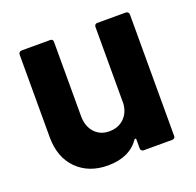

<svg xmlns="http://www.w3.org/2000/svg" viewBox="-98 -617 742 728"><g transform="rotate(-20 272.5 -253.0)"><path d="M48 -169V-502Q48 -507 51.5 -510.5Q55 -514 60 -514H176Q187 -514 187 -502V-203Q187 -162 209.5 -137Q232 -112 269 -112Q305 -112 328 -134Q351 -156 354 -192V-502Q354 -507 357 -510.5Q360 -514 365 -514H481Q486 -514 489.5 -510.5Q493 -507 493 -502V-11Q493 -6 489.5 -3Q486 0 481 0H365Q361 0 357.5 -3.5Q354 -7 354 -11V-49Q354 -51 351.5 -52Q349 -53 348 -51Q307 8 220 8Q143 8 95.5 -39.5Q48 -87 48 -169Z"/></g></svg>

Font: Barlow GEO Bold
Style: Regular
Weight: 700
Designer: Jeremy Tribby
Foundry: Tribby Type
Version: Version 1.408